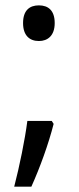

<svg xmlns="http://www.w3.org/2000/svg" viewBox="-20 -566 293 716"><path d="M66 -480C66 -434 90 -413 125 -413C158 -413 184 -433 184 -480C184 -527 160 -546 125 -546C90 -546 66 -527 66 -480ZM180 -104 173 -115H82C73 -45 53 53 33 130H97C129 59 161 -29 180 -104Z"/></svg>

Font: Noto Sans Lao Looped UI SemiCond
Style: Regular
Weight: 400
Width: 4
Designer: Mark Frömberg, Ben Mitchell
Foundry: The Fontpad Ltd
Version: Version 1.001